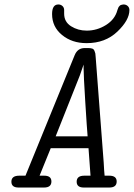

<svg xmlns="http://www.w3.org/2000/svg" viewBox="-20 -839 599 859"><path d="M31 -26Q31 -53 66 -53H94L314 -592Q327 -624 359 -624H374Q386 -624 393 -621.5Q400 -619 403 -610.5Q406 -602 406.5 -600Q407 -598 408 -584L444 -111Q446 -71 448 -53H469Q502 -53 502 -27Q502 0 469 0H355Q323 0 323 -26Q323 -53 357 -53H385L376 -176H207L157 -53H178Q210 -53 210 -27Q210 0 177 0H63Q31 0 31 -26ZM213 -776Q213 -819 241 -819Q252 -819 259.5 -812Q267 -805 267 -794V-778Q267 -741 298 -721.5Q329 -702 368 -702Q414 -702 454 -727Q494 -752 505 -793L506 -796Q507 -798 507.5 -799.5Q508 -801 509 -804Q510 -807 511.5 -808.5Q513 -810 515 -812.5Q517 -815 519.5 -816Q522 -817 525.5 -818Q529 -819 533 -819Q544 -819 551.5 -812Q559 -805 559 -794Q559 -749 505 -697.5Q451 -646 368 -646H367Q302 -646 257.5 -682.5Q213 -719 213 -776ZM229 -229H372Q369 -262 361.5 -383Q354 -504 354 -535V-550L337 -501Z"/></svg>

Font: CMU Typewriter Text
Style: LightOblique
Weight: 200
Italic angle: -9.46001°
Version: Version 0.7.0